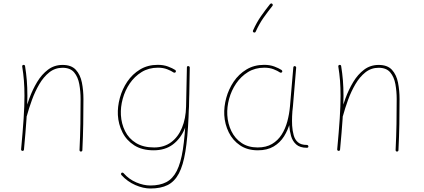

<svg xmlns="http://www.w3.org/2000/svg" viewBox="-20 -875 2471 1119"><path d="M103 -4.9Q102.5 -0.5 105 1.7Q107.4 3.9 110.4 4.4Q113.8 4.9 116.5 2.9Q119.1 1 119.6 -2.9Q129.4 -107.4 134.5 -182.4Q139.6 -257.3 139.6 -315.9Q139.6 -364.7 136.2 -406.5Q132.8 -448.2 126 -490.2Q125.5 -494.1 122.3 -495.8Q119.1 -497.6 115.7 -496.6Q112.8 -496.1 110.8 -493.7Q108.9 -491.2 109.4 -487.3Q116.2 -445.8 119.4 -405Q122.6 -364.3 122.6 -315.9Q122.6 -258.3 117.7 -183.8Q112.8 -109.4 103 -4.9ZM119.6 -203.6Q118.7 -199.7 120.1 -196.5Q121.6 -193.4 126 -192.4Q129.9 -191.9 132.8 -193.8Q135.7 -195.8 136.2 -198.7Q148.4 -243.7 166.3 -292.7Q184.1 -341.8 209 -384.3Q233.9 -426.8 267.3 -453.4Q300.8 -480 344.7 -480Q389.6 -480 412.1 -453.1Q434.6 -426.3 442.1 -384.5Q449.7 -342.8 449.7 -297.4Q449.7 -223.1 448.5 -152.6Q447.3 -82 443.4 -0.5Q443.4 3.4 445.6 5.9Q447.8 8.3 451.7 8.3Q455.1 8.3 457.5 6.1Q460 3.9 460 0.5Q463.9 -81.1 465.1 -152.1Q466.3 -223.1 466.3 -297.4Q466.3 -348.1 457.3 -393.8Q448.2 -439.5 422.1 -468Q396 -496.6 344.7 -496.6Q296.4 -496.6 259.8 -469Q223.1 -441.4 196.5 -397.2Q169.9 -353 151.1 -301.8Q132.3 -250.5 119.6 -203.6Z M878.4 -15.6Q814.9 -15.6 772.7 -41.5Q730.5 -67.4 709 -110.6Q687.5 -153.8 684.6 -204.6Q682.1 -251 695.3 -299.3Q708.5 -347.7 736.3 -388.7Q764.2 -429.7 805.4 -455.1Q846.7 -480.5 900.4 -480.5Q931.2 -480.5 954.3 -471.4Q977.5 -462.4 991.7 -452.6Q994.6 -450.7 998.3 -451.4Q1002 -452.1 1003.9 -455.1Q1005.9 -458 1004.9 -461.7Q1003.9 -465.3 1001 -467.3Q985.4 -477.5 959.2 -487.3Q933.1 -497.1 899.4 -497.1Q840.8 -497.1 796.1 -470Q751.5 -442.9 721.9 -399.2Q692.4 -355.5 678.5 -304.2Q664.6 -252.9 667 -204.6Q669.9 -150.9 693.6 -103.8Q717.3 -56.6 762.7 -27.8Q808.1 1 875.5 1Q941.9 1 987.1 -32.7Q1032.2 -66.4 1056.2 -124Q1080.1 -181.6 1081.5 -252.4L1085.9 -480.5Q1086.4 -483.9 1084 -486.6Q1081.5 -489.3 1078.1 -489.7Q1074.7 -490.2 1072.3 -488Q1069.8 -485.8 1069.3 -482.4L1064.5 -254.4Q1063 -184.1 1040.5 -130.1Q1018.1 -76.2 977.1 -45.9Q936 -15.6 878.4 -15.6ZM1078.1 -489.7Q1074.7 -490.7 1072 -488.5Q1069.3 -486.3 1069.3 -482.4Q1067.9 -318.8 1063 -200.9Q1058.1 -83 1045.9 -4.2Q1033.7 74.7 1010.3 120.8Q986.8 167 949.2 186.5Q911.6 206.1 856 206.1Q816.9 206.1 774.2 188Q731.4 169.9 700.2 134.3Q698.2 131.8 694.3 131.1Q690.4 130.4 688 132.8Q685.5 134.8 685.5 138.7Q685.5 142.6 687.5 145Q722.7 183.6 768.8 203.6Q814.9 223.6 856.4 223.6Q917 223.6 957.3 203.4Q997.6 183.1 1022.5 136Q1047.4 88.9 1060.5 8.1Q1073.7 -72.8 1078.9 -193.1Q1084 -313.5 1085.9 -480.5Q1085.9 -484.4 1084 -486.8Q1082 -489.3 1078.1 -489.7Z M1676.3 -234.4Q1672.9 -234.9 1670.4 -232.7Q1668 -230.5 1667.5 -227.1Q1666.5 -214.4 1665.8 -200.7Q1665 -187 1665.3 -172.6Q1665.5 -158.2 1666 -143.1Q1668 -112.3 1676.3 -82.5Q1684.6 -52.7 1706.3 -33.2Q1728 -13.7 1769 -13.7Q1772.9 -13.7 1775.4 -16.1Q1777.8 -18.6 1777.3 -22Q1776.9 -25.9 1774.4 -28.1Q1772 -30.3 1768.1 -30.3Q1734.4 -30.3 1716.6 -45.7Q1698.7 -61 1691.7 -86.7Q1684.6 -112.3 1682.6 -143.1Q1682.1 -157.7 1681.9 -170.9Q1681.6 -184.1 1682.4 -197.5Q1683.1 -210.9 1684.1 -225.1Q1684.6 -229 1682.1 -231.4Q1679.7 -233.9 1676.3 -234.4ZM1481.9 -15.6Q1426.8 -15.6 1388.2 -41.5Q1349.6 -67.4 1328.6 -110.6Q1307.6 -153.8 1304.7 -204.6Q1302.2 -251 1315.4 -299.3Q1328.6 -347.7 1356.4 -388.7Q1384.3 -429.7 1425.5 -455.1Q1466.8 -480.5 1520.5 -480.5Q1551.3 -480.5 1574.5 -471.4Q1597.7 -462.4 1611.8 -452.6Q1614.7 -450.7 1618.4 -451.4Q1622.1 -452.1 1624 -455.1Q1626 -458 1624.8 -461.7Q1623.5 -465.3 1620.6 -467.3Q1605 -477.5 1579.1 -487.3Q1553.2 -497.1 1519.5 -497.1Q1460.9 -497.1 1416.3 -470Q1371.6 -442.9 1342 -399.2Q1312.5 -355.5 1298.6 -304.2Q1284.7 -252.9 1287.1 -204.6Q1290 -150.9 1313.2 -103.8Q1336.4 -56.6 1379.2 -27.8Q1421.9 1 1482.9 1Q1537.1 1 1574.7 -21.2Q1612.3 -43.5 1635.5 -80.6Q1658.7 -117.7 1670.9 -162.6Q1683.1 -207.5 1687 -252.4L1706.1 -480.5Q1706.5 -483.9 1704.1 -486.6Q1701.7 -489.3 1698.2 -489.7Q1694.8 -490.2 1692.4 -488Q1689.9 -485.8 1689.5 -482.4L1669.9 -254.4Q1666 -210 1654.5 -167.2Q1643.1 -124.5 1621.3 -90.3Q1599.6 -56.2 1565.4 -35.9Q1531.2 -15.6 1481.9 -15.6ZM1566.4 -853Q1564 -855.5 1560.3 -854.7Q1556.6 -854 1554.2 -851.6Q1526.9 -817.4 1501.5 -781.2Q1476.1 -745.1 1454.6 -697.3Q1453.1 -693.8 1454.3 -690.7Q1455.6 -687.5 1459 -686Q1462.4 -684.6 1465.6 -685.8Q1468.8 -687 1470.2 -690.4Q1491.2 -736.8 1515.9 -771.7Q1540.5 -806.6 1567.9 -840.8Q1570.3 -843.3 1569.6 -847.2Q1568.8 -851.1 1566.4 -853Z M1945.3 -4.9Q1944.8 -0.5 1947.3 1.7Q1949.7 3.9 1952.6 4.4Q1956.1 4.9 1958.7 2.9Q1961.4 1 1961.9 -2.9Q1971.7 -107.4 1976.8 -182.4Q1981.9 -257.3 1981.9 -315.9Q1981.9 -364.7 1978.5 -406.5Q1975.1 -448.2 1968.3 -490.2Q1967.8 -494.1 1964.6 -495.8Q1961.4 -497.6 1958 -496.6Q1955.1 -496.1 1953.1 -493.7Q1951.2 -491.2 1951.7 -487.3Q1958.5 -445.8 1961.7 -405Q1964.8 -364.3 1964.8 -315.9Q1964.8 -258.3 1960 -183.8Q1955.1 -109.4 1945.3 -4.9ZM1961.9 -203.6Q1960.9 -199.7 1962.4 -196.5Q1963.9 -193.4 1968.3 -192.4Q1972.2 -191.9 1975.1 -193.8Q1978 -195.8 1978.5 -198.7Q1990.7 -243.7 2008.5 -292.7Q2026.4 -341.8 2051.3 -384.3Q2076.2 -426.8 2109.6 -453.4Q2143.1 -480 2187 -480Q2231.9 -480 2254.4 -453.1Q2276.9 -426.3 2284.4 -384.5Q2292 -342.8 2292 -297.4Q2292 -223.1 2290.8 -152.6Q2289.6 -82 2285.6 -0.5Q2285.6 3.4 2287.8 5.9Q2290 8.3 2293.9 8.3Q2297.4 8.3 2299.8 6.1Q2302.2 3.9 2302.2 0.5Q2306.2 -81.1 2307.4 -152.1Q2308.6 -223.1 2308.6 -297.4Q2308.6 -348.1 2299.6 -393.8Q2290.5 -439.5 2264.4 -468Q2238.3 -496.6 2187 -496.6Q2138.7 -496.6 2102.1 -469Q2065.4 -441.4 2038.8 -397.2Q2012.2 -353 1993.4 -301.8Q1974.6 -250.5 1961.9 -203.6Z"/></svg>

Font: Mikhak VF
Style: Regular
Weight: 100
Designer: Amin Abedi
Version: Version 3.001